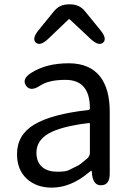

<svg xmlns="http://www.w3.org/2000/svg" viewBox="-20 -847 604 880"><path d="M217 13Q147 13 102.5 -28Q58 -69 58 -141Q58 -229 137.5 -276.5Q217 -324 386 -343Q392 -344 392 -351Q392 -481 280 -481Q203 -481 163 -454Q119 -425 99 -455Q79 -485 123 -513Q192 -557 295 -557Q391 -557 439 -496Q483 -439 483 -334V-51Q483 0 446 2Q409 5 402 -46L401 -58Q400 -65 398.5 -65Q397 -65 384 -54Q303 13 217 13ZM243 -60Q281 -60 295 -67Q318 -78 341 -90Q350 -95 381 -122Q392 -132 392 -147V-279Q392 -284 387 -283Q259 -268 201 -234Q147 -202 147 -147Q147 -103 175 -80Q200 -60 243 -60ZM201 -669Q164 -634 144 -652Q125 -670 157 -709L227 -795Q253 -827 294 -827H303Q344 -827 370 -795L440 -709Q472 -670 453 -652Q433 -634 396 -668L301 -757Q297 -761 293 -757Z"/></svg>

Font: Resource Han Rounded KR
Style: Regular
Weight: 400
Designer: Cyano Hao (round all glyphs); Ryoko NISHIZUKA 西塚涼子 (kana, bopomofo & ideographs); Paul D. Hunt (Latin, Greek & Cyrillic)
Foundry: Cyano Hao
Version: 0.990